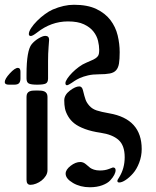

<svg xmlns="http://www.w3.org/2000/svg" viewBox="-35 -770 654 805"><path d="M274.9 -750Q332 -750 369.1 -732.2Q406.2 -714.4 428 -685.8Q449.7 -657.2 458.3 -621.8Q466.8 -586.4 466.8 -551.3Q466.8 -522 463.9 -503.9Q460.9 -485.8 451.9 -475.6Q442.9 -465.3 425.5 -461.9Q408.2 -458.5 379.9 -458.5Q354 -458.5 334 -453.9Q314 -449.2 300 -442.9Q286.1 -436.5 277.6 -430.7Q269 -424.8 266.1 -422.9Q252.4 -413.6 246.1 -412.6Q239.3 -412.6 239.3 -421.4Q239.3 -428.7 247.3 -440.7Q255.4 -452.6 267.8 -465.3Q280.3 -478 295.9 -489.5Q311.5 -501 327.1 -507.3Q345.2 -514.6 356 -520Q366.7 -525.4 372.3 -531Q377.9 -536.6 379.4 -543.7Q380.9 -550.8 380.9 -561.5Q380.9 -578.1 376 -598.9Q371.1 -619.6 356.9 -637.7Q342.8 -655.8 317.1 -668Q291.5 -680.2 250 -680.2Q179.2 -680.2 120.1 -633.3Q101.6 -619.1 94.2 -619.1Q85.9 -619.1 85.9 -627.4Q85.9 -637.7 95.7 -652.6Q105.5 -667.5 120.6 -682.6Q135.7 -697.8 153.1 -710.4Q170.4 -723.1 186 -730Q232.9 -750 274.9 -750ZM164.1 -364.3V-56.6Q164.1 -43.9 157 -32.7Q149.9 -21.5 139.4 -13.2Q128.9 -4.9 116.2 0Q103.5 4.9 92.8 4.9Q76.2 4.9 76.2 -16.1V-364.3Q76.2 -373.5 79.6 -378.9Q83 -384.3 89.1 -387Q95.2 -389.6 103.3 -390.1Q111.3 -390.6 120.1 -390.6Q129.4 -390.6 137.5 -389.9Q145.5 -389.2 151.4 -386.5Q157.2 -383.8 160.6 -378.4Q164.1 -373 164.1 -364.3ZM120.6 -415Q95.2 -415 85.7 -419.9Q76.2 -424.8 76.2 -440.9V-458.5Q76.2 -558.6 98.1 -585Q109.9 -599.1 127.2 -609.4Q144.5 -619.6 154.8 -619.6Q170.9 -619.6 170.9 -603Q170.9 -600.1 168.7 -572.8Q166.5 -545.4 166.5 -514.6V-440.9Q166.5 -424.8 157 -419.9Q147.5 -415 120.6 -415ZM50.8 -469.2V-440.9Q50.8 -428.7 45.4 -421.9Q40 -415 24.9 -415H2Q-15.1 -415 -15.1 -425.8Q-15.1 -439 6.1 -462.2Q27.3 -485.4 40 -485.4Q50.8 -485.4 50.8 -469.2ZM487.8 -110.8Q487.8 -160.2 462.2 -183.1Q436.5 -206.1 386.7 -213.4Q349.1 -218.8 321 -229.2Q293 -239.7 276.9 -252.4Q260.7 -265.1 250.7 -282.2Q240.7 -299.3 237.5 -314.7Q234.4 -330.1 234.4 -349.1Q234.4 -372.1 257.8 -389.9Q281.2 -407.7 297.4 -407.7Q308.6 -407.7 312.5 -392.6Q319.3 -364.3 324 -351.6Q328.6 -338.9 340.3 -325.9Q352.1 -313 370.6 -306.9Q389.2 -300.8 422.9 -294.9Q559.1 -271.5 559.1 -145Q559.1 -115.2 548.6 -87.9Q538.1 -60.5 522.9 -43.2Q507.8 -25.9 491.9 -15.4Q476.1 -4.9 464.8 -4.9Q457 -4.9 457 -12.2Q457 -15.1 464.8 -26.9Q487.8 -64 487.8 -110.8ZM326.7 -80.1Q337.9 -70.3 343 -66.4Q348.1 -62.5 358.9 -58.8Q369.6 -55.2 383.8 -55.2Q405.3 -55.2 421.4 -61.5Q437.5 -67.9 438.5 -67.9Q449.7 -67.9 449.7 -56.2Q449.7 -47.9 444.1 -36.9Q438.5 -25.9 427.2 -13.7Q416 -1.5 393.6 6.8Q371.1 15.1 341.8 15.1Q301.8 15.1 271 -2.9Q240.2 -21 240.2 -42Q240.2 -58.6 261 -74.7Q281.7 -90.8 301.8 -90.8Q314.9 -90.8 326.7 -80.1Z"/></svg>

Font: SirinStencil
Style: Regular
Weight: 400
Designer: Olga Karpushina (okarpush@gmail.com)
Foundry: Cyreal (www.cyreal.org)
Version: Version 1.002